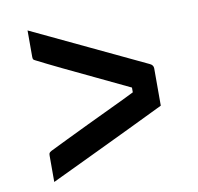

<svg xmlns="http://www.w3.org/2000/svg" viewBox="-68 -657 737 715"><g transform="rotate(-10 300.0 -299.5)"><path d="M521 -224Q457 -193 382.5 -157Q308 -121 231 -84.5Q154 -48 81 -13V-112Q81 -119 82.5 -122Q84 -125 91 -129Q117 -142 156.5 -161Q196 -180 242.5 -202.5Q289 -225 337 -247.5Q385 -270 427 -291V-309Q369 -337 304.5 -367.5Q240 -398 183 -425.5Q126 -453 91 -471Q84 -474 82.5 -477Q81 -480 81 -487V-586Q187 -536 294 -485Q401 -434 507 -384Q521 -378 521 -365Z"/></g></svg>

Font: Recursive Sn Lnr St Med
Style: Regular
Weight: 500
Version: Version 1.085;hotconv 1.1.0;makeotfexe 2.6.0; ttfautohint (v